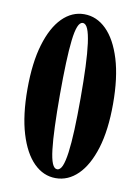

<svg xmlns="http://www.w3.org/2000/svg" viewBox="-83 -767 603 833"><g transform="rotate(10 219.0 -350.0)"><path d="M220.5 11Q166.5 11 124.2 -31Q82 -73 57.8 -153.2Q33.5 -233.5 33.5 -349Q33.5 -465 57.8 -545.8Q82 -626.5 124.2 -668.8Q166.5 -711 220.5 -711Q275.5 -711 318.2 -668.8Q361 -626.5 385.8 -545.8Q410.5 -465 410.5 -349Q410.5 -233.5 385.8 -153.2Q361 -73 318.2 -31Q275.5 11 220.5 11ZM220.5 -28Q234 -28 242.8 -48.2Q251.5 -68.5 257 -109.2Q262.5 -150 265 -210Q267.5 -270 267.5 -349Q267.5 -428 265 -488.2Q262.5 -548.5 257 -589.5Q251.5 -630.5 242.8 -651.5Q234 -672.5 220.5 -672.5Q207.5 -672.5 199 -651.5Q190.5 -630.5 185.8 -589.5Q181 -548.5 178.8 -488.2Q176.5 -428 176.5 -349Q176.5 -270 178.8 -210Q181 -150 185.8 -109.2Q190.5 -68.5 199 -48.2Q207.5 -28 220.5 -28Z"/></g></svg>

Font: Imbue Thin 10pt ExtraBold
Style: Regular
Weight: 800
Version: Version 1.102